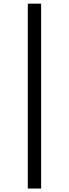

<svg xmlns="http://www.w3.org/2000/svg" viewBox="-20 -830 384 1069"><path d="M134.8 219.7V-809.6H209V219.7Z"/></svg>

Font: Gen Shin Gothic Normal
Style: Regular
Weight: 300
Designer: [Source Han Sans]
Ryoko NISHIZUKA  (kana & ideographs); Paul D. Hunt (Latin, Greek & Cyrillic); Wenlong ZHANG  (bopomofo
Version: Version 1.002.20150607